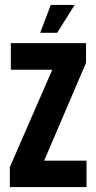

<svg xmlns="http://www.w3.org/2000/svg" viewBox="-20 -759 391 779"><path d="M186 -739H283L212 -626H143ZM24 -584H329V-504L159 -107H331V0H20V-81L192 -476H24Z"/></svg>

Font: Khand ExtraBold
Style: Regular
Weight: 800
Designer: Sanchit Sawaria and Jyotish Sonowal (Devanagari), Satya Rajpurohit (Latin)
Foundry: Indian Type Foundry
Version: Version 2.000;PS 1.0;hotconv 1.0.79;makeotf.lib2.5.61930